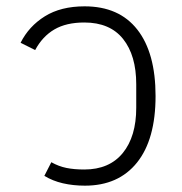

<svg xmlns="http://www.w3.org/2000/svg" viewBox="-20 -574 575 606"><path d="M248 12Q211 12 178.5 4.5Q146 -3 120 -19L142 -62Q165 -49 189.5 -44Q214 -39 246 -39Q325 -39 367.5 -91Q410 -143 410 -234V-308Q410 -399 368.5 -451Q327 -503 246 -503Q189 -503 151.5 -481Q114 -459 91 -416L45 -439Q71 -491 121.5 -522.5Q172 -554 247 -554Q356 -554 413.5 -480.5Q471 -407 471 -271Q471 -134 412.5 -61Q354 12 248 12Z"/></svg>

Font: IBM Plex Sans Thai Light
Style: Regular
Weight: 300
Designer: Mike Abbink, Paul van der Laan, Pieter van Rosmalen, Ben Mitchell, Mark Frömberg
Foundry: Bold Monday
Version: Version 1.2